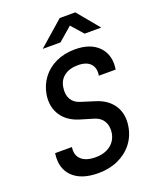

<svg xmlns="http://www.w3.org/2000/svg" viewBox="-172 -1049 943 1159"><g transform="rotate(-20 300.0 -470.0)"><path d="M257 10Q147 10 92 -44.5Q37 -99 51 -193H159Q151 -143 181 -114.5Q211 -86 273 -86Q331 -86 368.5 -114Q406 -142 414 -191Q420 -234 402.5 -264.5Q385 -295 347 -307L260 -333Q184 -356 148 -411Q112 -466 123 -541Q133 -601 167 -646Q201 -691 255 -716Q309 -741 377 -741Q477 -741 529 -686.5Q581 -632 567 -542H459Q467 -590 441.5 -617.5Q416 -645 361 -645Q307 -645 273 -619.5Q239 -594 233 -548Q226 -505 243 -474.5Q260 -444 299 -432L388 -404Q463 -381 498.5 -326Q534 -271 522 -195Q512 -133 476 -87Q440 -41 383.5 -15.5Q327 10 257 10ZM196 -810 356 -950H456L572 -810H465L398 -886L310 -810Z"/></g></svg>

Font: NKDuy Mono SemiBold
Style: Italic
Weight: 600
Italic angle: -9°
Monospace: yes
Designer: NKDuy
Foundry: NKDuy
Version: Version 2.251; ttfautohint (v1.8.4.7-5d5b)